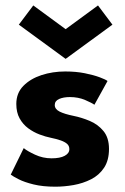

<svg xmlns="http://www.w3.org/2000/svg" viewBox="-20 -692 470 724"><path d="M226 -422.5Q266.5 -422.5 300 -415.8Q333.5 -409 356.2 -400.5Q379 -392 385.5 -386.5L336 -297Q326.5 -304 300.8 -315Q275 -326 243.5 -326Q219.5 -326 203 -318.8Q186.5 -311.5 186.5 -296Q186.5 -280.5 204.8 -271.2Q223 -262 257.5 -255Q287.5 -249 318.5 -236Q349.5 -223 370.2 -197.8Q391 -172.5 391 -130.5Q391 -87.5 372.5 -59.5Q354 -31.5 323.5 -16Q293 -0.5 257.5 5.8Q222 12 188.5 12Q141.5 12 106.8 3.5Q72 -5 50.5 -16Q29 -27 20.5 -33.5L69.5 -133.5Q82.5 -122.5 112 -108.8Q141.5 -95 174.5 -95Q206.5 -95 224 -104.5Q241.5 -114 241.5 -129.5Q241.5 -142 233 -149.5Q224.5 -157 209 -162.5Q193.5 -168 171.5 -172.5Q151.5 -176.5 129 -185Q106.5 -193.5 86.5 -208.2Q66.5 -223 54 -245.5Q41.5 -268 41.5 -300Q41.5 -341 68 -368Q94.5 -395 136.5 -408.8Q178.5 -422.5 226 -422.5ZM227.5 -470 51 -599 105.5 -671.5 227.5 -582 349.5 -671.5 404 -599Z"/></svg>

Font: League Spartan Thin
Style: Bold
Weight: 700
Version: Version 2.002